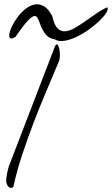

<svg xmlns="http://www.w3.org/2000/svg" viewBox="-20 -912 539 925"><path d="M10.7 -33.2Q8.8 -40 10.3 -52.2Q11.7 -64.5 14.2 -77.1Q16.6 -89.8 19.5 -99.6Q22.5 -109.4 22.5 -110.4L243.2 -684.6Q250 -702.1 255.9 -697.8Q261.7 -693.4 265.1 -679.2Q268.6 -665 268.6 -647Q268.6 -628.9 264.6 -618.2Q233.4 -543.9 201.7 -469.2Q169.9 -394.5 141.1 -318.8Q112.3 -243.2 86.9 -166.5Q61.5 -89.8 43.9 -10.7Q36.1 -5.9 30.8 -6.8Q25.4 -7.8 21 -12.2Q16.6 -16.6 14.2 -22.5Q11.7 -28.3 10.7 -33.2ZM243.2 -722.7Q214.8 -727.5 200.7 -745.6Q186.5 -763.7 178.2 -783.7Q169.9 -803.7 164.1 -819.3Q158.2 -835 147 -835Q135.7 -835 114.3 -812.5Q92.8 -790 54.7 -734.4Q35.2 -722.7 28.8 -728.5Q22.5 -734.4 25.4 -750.5Q28.3 -766.6 39.6 -789.1Q50.8 -811.5 67.4 -833Q84 -854.5 105 -870.6Q126 -886.7 147.9 -890.6Q169.9 -894.5 191.9 -881.8Q213.9 -869.1 232.4 -833Q241.2 -791 257.3 -775.4Q273.4 -759.8 294.4 -761.2Q315.4 -762.7 339.8 -776.9Q364.3 -791 390.6 -809.6Q417 -828.1 444.3 -847.2Q471.7 -866.2 497.1 -877Q502.9 -867.2 491.2 -849.1Q479.5 -831.1 457.5 -810.1Q435.5 -789.1 406.7 -768.6Q377.9 -748 347.7 -733.9Q317.4 -719.7 289.6 -715.3Q261.7 -710.9 243.2 -722.7Z"/></svg>

Font: Nothing You Could Do
Style: Regular
Weight: 400
Version: Version 1.005